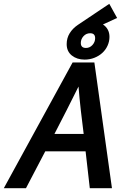

<svg xmlns="http://www.w3.org/2000/svg" viewBox="-29 -985 633 1005"><path d="M382 -532Q351 -469 319.5 -407.5Q288 -346 256 -284H409Q401 -346 394 -407.5Q387 -469 382 -532ZM351 -658H465L557 0H441L419 -193H208L107 0H-9ZM469 -785Q469 -811 443 -811Q422 -811 408 -795.5Q394 -780 394 -760Q394 -734 421 -734Q441 -734 455 -749.5Q469 -765 469 -785ZM510 -857Q544 -834 544 -792Q544 -768 534 -746Q524 -724 506.5 -708Q489 -692 465 -682.5Q441 -673 414 -673Q374 -673 347 -694.5Q320 -716 320 -754Q320 -786 336 -811.5Q352 -837 379 -855L543 -965L584 -891Z"/></svg>

Font: Codetta
Style: Bold Italic
Weight: 700
Italic angle: -11°
Designer: Ulrich Proeller
Foundry: PROSA GmbH
Version: Version 2.00;September 29, 2018;FontCreator 11.5.0.2427 64-b